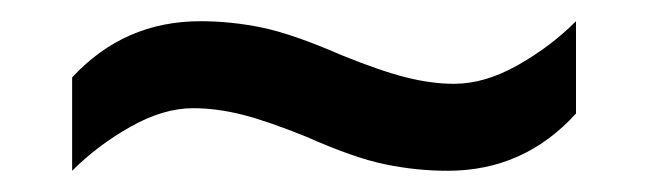

<svg xmlns="http://www.w3.org/2000/svg" viewBox="-20 -443 612 181"><path d="M269 -314Q232 -329 208 -335Q184 -341 162 -341Q134 -341 103 -323.5Q72 -306 48 -282V-370Q97 -423 169 -423Q198 -423 227 -417Q256 -411 302 -391Q339 -376 363 -370Q387 -364 408 -364Q437 -364 468 -381.5Q499 -399 523 -423V-336Q474 -282 402 -282Q373 -282 343.5 -288Q314 -294 269 -314Z"/></svg>

Font: Noto Sans Arabic Med
Style: Regular
Weight: 500
Designer: Monotype Design Team, Nadine Chahine, Nizar Qandah and Khaled Hosny
Foundry: Monotype Imaging Inc.
Version: Version 2.012; ttfautohint (v1.8.4.7-5d5b)